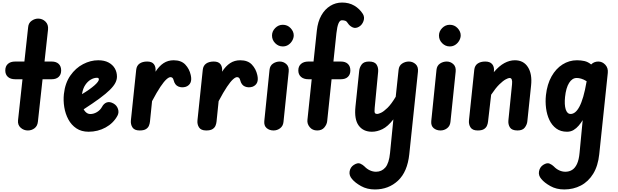

<svg xmlns="http://www.w3.org/2000/svg" viewBox="-20 -1024 4852 1507"><path d="M198.5 0Q166.5 0 142.2 -21.5Q118 -43 121.5 -79.5L156.5 -402H99.5Q62.5 -402 42 -420.5Q21.5 -439 21.5 -471Q21.5 -504 42 -522.5Q62.5 -541 99.5 -541H171.5L201 -811.5Q204 -844 228.5 -861Q253 -878 279 -878Q313 -878 337 -854.5Q361 -831 357 -792L329.5 -541H385.5Q421 -541 440.5 -522.5Q460 -504 460 -471Q460 -439 440.5 -420.5Q421 -402 385.5 -402H314L277.5 -69Q274 -35 251.2 -17.5Q228.5 0 198.5 0Z M675.5 10Q619 10 579.5 -16.5Q540 -43 516.5 -86.8Q493 -130.5 484.5 -182.8Q476 -235 481.5 -286Q491 -372 532.2 -431Q573.5 -490 632 -520.5Q690.5 -551 751 -551Q798.5 -551 831.2 -533.8Q864 -516.5 881 -487.5Q898 -458.5 898 -422.5Q898 -398 885 -373Q872 -348 842.2 -318.5Q812.5 -289 762 -251.8Q711.5 -214.5 636.5 -166Q642.5 -155.5 650 -147.2Q657.5 -139 667.2 -134Q677 -129 688.5 -129Q716 -129 741.5 -144.5Q767 -160 780.5 -185Q794.5 -211.5 818 -220Q841.5 -228.5 872 -211Q897 -196.5 906.2 -168.5Q915.5 -140.5 901.5 -115Q869.5 -56.5 808.5 -23.2Q747.5 10 675.5 10ZM623.5 -285Q655.5 -304 680 -321.5Q704.5 -339 721.5 -354Q738.5 -369 747.2 -381Q756 -393 756 -400.5Q756 -406 753.2 -409.8Q750.5 -413.5 740.5 -413.5Q718 -413.5 693.5 -399.8Q669 -386 650 -358.2Q631 -330.5 624 -288Z M1076 0Q1035 0 1019.5 -24.2Q1004 -48.5 1007.5 -80.5L1049 -476Q1052.5 -509 1075.5 -525Q1098.5 -541 1135 -541Q1172 -541 1187.8 -520.5Q1203.5 -500 1201 -467L1200.5 -461Q1229.5 -506 1264 -528.5Q1298.5 -551 1343 -551Q1402.5 -551 1434.5 -517Q1466.5 -483 1477 -435.5Q1485.5 -399 1475.5 -376Q1465.5 -353 1439 -343Q1408 -333.5 1380.2 -344.8Q1352.5 -356 1343 -394Q1339.5 -408 1333.2 -413.2Q1327 -418.5 1318 -418.5Q1305.5 -418.5 1286.2 -401.2Q1267 -384 1239.2 -343Q1211.5 -302 1173.5 -230L1157 -69Q1155.5 -53.5 1149 -37.5Q1142.5 -21.5 1125.8 -10.8Q1109 0 1076 0Z M1598.5 0Q1557.5 0 1542 -24.2Q1526.5 -48.5 1530 -80.5L1571.5 -476Q1575 -509 1598 -525Q1621 -541 1657.5 -541Q1694.5 -541 1710.2 -520.5Q1726 -500 1723.5 -467L1723 -461Q1752 -506 1786.5 -528.5Q1821 -551 1865.5 -551Q1925 -551 1957 -517Q1989 -483 1999.5 -435.5Q2008 -399 1998 -376Q1988 -353 1961.5 -343Q1930.5 -333.5 1902.8 -344.8Q1875 -356 1865.5 -394Q1862 -408 1855.8 -413.2Q1849.5 -418.5 1840.5 -418.5Q1828 -418.5 1808.8 -401.2Q1789.5 -384 1761.8 -343Q1734 -302 1696 -230L1679.5 -69Q1678 -53.5 1671.5 -37.5Q1665 -21.5 1648.2 -10.8Q1631.5 0 1598.5 0Z M2127 0Q2095 0 2073 -18.5Q2051 -37 2054.5 -74L2095.5 -476Q2099 -509 2123 -525Q2147 -541 2176 -541Q2205.5 -541 2227.8 -520.5Q2250 -500 2246 -461.5L2205 -66.5Q2201.5 -34.5 2178.5 -17.2Q2155.5 0 2127 0ZM2115 -745Q2115 -778.5 2140.2 -804Q2165.5 -829.5 2199.5 -829.5Q2236.5 -829.5 2261 -803.2Q2285.5 -777 2285.5 -746.5Q2285.5 -726 2274.2 -705.8Q2263 -685.5 2243.8 -672.5Q2224.5 -659.5 2199.5 -659.5Q2165.5 -659.5 2140.2 -684.8Q2115 -710 2115 -745Z M2469.5 0Q2432.5 0 2411 -26Q2389.5 -52 2393 -83L2426.5 -402H2401Q2364 -402 2342.8 -420.5Q2321.5 -439 2321.5 -471Q2321.5 -504 2342.8 -522.5Q2364 -541 2401 -541H2441L2467 -785.5Q2474.5 -854 2502 -902.8Q2529.5 -951.5 2572 -977.8Q2614.5 -1004 2665 -1004Q2719.5 -1004 2760.8 -979.8Q2802 -955.5 2827.5 -915.5Q2844 -889.5 2833.2 -859Q2822.5 -828.5 2797.5 -814Q2771 -798.5 2747.8 -809.2Q2724.5 -820 2711.5 -840Q2702 -856 2691 -860.5Q2680 -865 2663.5 -865Q2647 -865 2636.5 -839.5Q2626 -814 2620.5 -763.5L2597 -541H2655.5Q2691 -541 2710.5 -522.5Q2730 -504 2730 -471Q2730 -439 2710.5 -420.5Q2691 -402 2655.5 -402H2582.5L2548 -73Q2545.5 -47.5 2526 -23.8Q2506.5 0 2469.5 0Z M2899 10Q2831 10 2795.2 -38.8Q2759.5 -87.5 2770 -187.5L2799.5 -469.5Q2802 -495 2818.8 -518Q2835.5 -541 2876.5 -541Q2920.5 -541 2935.8 -517Q2951 -493 2948 -460.5L2921 -178Q2917.5 -144.5 2922.8 -137Q2928 -129.5 2940.5 -129.5Q2950 -129.5 2970.8 -139Q2991.5 -148.5 3021.2 -177.2Q3051 -206 3086 -264.5L3108.5 -476Q3112 -509 3136.2 -525Q3160.5 -541 3189 -541Q3219.5 -541 3242 -520.5Q3264.5 -500 3260.5 -461.5L3192.5 186Q3178 324.5 3104 393.8Q3030 463 2922.5 463Q2861 463 2813.8 436.5Q2766.5 410 2743 381Q2718.5 353 2724.2 320.5Q2730 288 2757 270.5Q2787.5 251 2807.8 260.2Q2828 269.5 2840.5 282Q2860 302.5 2883.5 313.2Q2907 324 2931.5 324Q2975.5 324 3004.5 290.8Q3033.5 257.5 3041.5 175.5L3067.5 -87Q3024 -31 2982 -10.5Q2940 10 2899 10Z M3437.5 0Q3405.5 0 3383.5 -18.5Q3361.5 -37 3365 -74L3406 -476Q3409.5 -509 3433.5 -525Q3457.5 -541 3486.5 -541Q3516 -541 3538.2 -520.5Q3560.5 -500 3556.5 -461.5L3515.5 -66.5Q3512 -34.5 3489 -17.2Q3466 0 3437.5 0ZM3425.5 -745Q3425.5 -778.5 3450.8 -804Q3476 -829.5 3510 -829.5Q3547 -829.5 3571.5 -803.2Q3596 -777 3596 -746.5Q3596 -726 3584.8 -705.8Q3573.5 -685.5 3554.2 -672.5Q3535 -659.5 3510 -659.5Q3476 -659.5 3450.8 -684.8Q3425.5 -710 3425.5 -745Z M3729.5 0Q3688.5 0 3673 -24.2Q3657.5 -48.5 3661 -80.5L3702.5 -476Q3706 -509 3729 -525Q3752 -541 3788.5 -541Q3825.5 -541 3842.8 -520.8Q3860 -500.5 3857 -468L3856 -457.5Q3897.5 -506.5 3938.8 -528.8Q3980 -551 4021 -551Q4089.5 -551 4123.8 -497Q4158 -443 4148.5 -353.5L4119 -71.5Q4116.5 -46 4099.2 -23Q4082 0 4042 0Q3997.5 0 3982.2 -24.2Q3967 -48.5 3970.5 -80.5L3999 -363Q4001.5 -386.5 3997 -399.2Q3992.5 -412 3979.5 -412Q3970 -412 3949.2 -401Q3928.5 -390 3899.5 -361.8Q3870.5 -333.5 3835 -280.5L3810.5 -69Q3809 -53.5 3802.2 -37.5Q3795.5 -21.5 3778.8 -10.8Q3762 0 3729.5 0Z M4430.5 10Q4380.5 10 4346.2 -15.2Q4312 -40.5 4292.2 -82.2Q4272.5 -124 4266 -175Q4259.5 -226 4265 -277Q4274.5 -363 4309 -424.2Q4343.5 -485.5 4395.5 -518.2Q4447.5 -551 4508.5 -551Q4539.5 -551 4567.2 -544.8Q4595 -538.5 4620 -518L4621.5 -519.5Q4632.5 -530.5 4646.5 -535.8Q4660.5 -541 4676 -541Q4707.5 -541 4731 -515.8Q4754.5 -490.5 4750.5 -451.5L4683.5 186Q4674 278 4636 339.8Q4598 401.5 4539.2 432.2Q4480.5 463 4408.5 463Q4347 463 4299.8 436.5Q4252.5 410 4229 381Q4204.5 353 4210.8 320.5Q4217 288 4243 270.5Q4273.5 251 4293.8 260.2Q4314 269.5 4326.5 282Q4346 302.5 4369.5 313.2Q4393 324 4417.5 324Q4447 324 4470.2 309.8Q4493.5 295.5 4508.8 262.8Q4524 230 4529 175.5L4553.5 -81Q4540 -59 4522.2 -38Q4504.5 -17 4482 -3.5Q4459.5 10 4430.5 10ZM4415 -262.5Q4412 -233 4413.2 -208.5Q4414.5 -184 4420 -166.2Q4425.5 -148.5 4435.2 -139Q4445 -129.5 4459 -129.5Q4477 -129.5 4494.2 -143Q4511.5 -156.5 4527.5 -186.2Q4543.5 -216 4557.8 -264.8Q4572 -313.5 4584 -383.5L4584.5 -386.5Q4561 -401 4541.8 -406.5Q4522.5 -412 4507 -412Q4471 -412 4446.8 -373.2Q4422.5 -334.5 4415 -262.5Z"/></svg>

Font: Edu SA Hand
Style: Bold
Weight: 700
Designer: Tina and Corey Anderson, Eben Sorkin, Mirko Velimirovic
Foundry: Google for Education
Version: Version 2.000